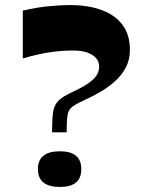

<svg xmlns="http://www.w3.org/2000/svg" viewBox="-20 -730 586 760"><path d="M217.3 10Q130.1 10 130.1 -60.4Q130.1 -131.2 217.3 -131.2Q301.8 -131.2 301.8 -60.4Q301.8 10 217.3 10ZM186.2 -206.2Q186.2 -242.4 187.7 -264.7Q189.2 -287 193.4 -300.7Q197.6 -314.3 205.3 -324Q215.9 -337.3 232.9 -348Q249.9 -358.6 274.9 -369.6Q314.2 -388.6 335.2 -404.4Q356.1 -420.2 364.3 -435.1Q372.5 -450.1 372.5 -466Q372.5 -485.9 360.3 -500Q348.2 -514.1 325.3 -522.1Q302.3 -530.1 269.4 -530.1Q223.7 -530.1 176.7 -523.1Q129.7 -516.1 70.2 -498.7V-688Q128 -701.3 174.9 -705.6Q221.7 -710 256.4 -710Q328.4 -710 381.8 -690.5Q435.1 -671 464.7 -631.8Q494.2 -592.6 494.2 -532.6Q494.2 -492.9 477.5 -461.9Q460.8 -430.9 433.7 -407Q406.7 -383.2 374.7 -364.8Q342.6 -346.5 311.6 -332.5Q294 -324.5 278.7 -315.7Q263.4 -306.9 256.7 -297.3Q251.7 -291.3 249 -281.6Q246.4 -272 245.2 -254.5Q244 -237.1 244 -206.2Z"/></svg>

Font: Ojuju ExtraLight
Style: Regular
Weight: 200
Designer: Chisaokwu Joboson, Mirko Velimirovic
Foundry: Udi Foundry
Version: Version 1.000